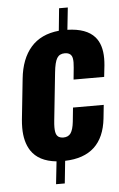

<svg xmlns="http://www.w3.org/2000/svg" viewBox="-56 -728 546 879"><g transform="rotate(-5 217.5 -288.5)"><path d="M165.5 112.3 176.8 8.3Q95.2 0 60.5 -52.7Q33.7 -93.8 33.7 -158.2Q33.7 -176.3 35.6 -196.3L55.2 -382.3Q64.5 -473.1 110.4 -525.6Q156.2 -578.1 239.3 -586.4L249.5 -689H289.6L278.8 -587.4Q366.2 -585 404.3 -541.5Q435.1 -506.3 435.1 -442.4Q435.1 -427.7 433.6 -411.1L427.7 -357.9H287.1L292.5 -412.1Q293.9 -425.8 293.9 -436.5Q293.9 -456.5 288.6 -466.3Q280.3 -481.4 257.3 -481.4Q232.9 -481.4 221.7 -463.1Q210.4 -444.8 205.6 -397.5L182.6 -178.7Q180.7 -161.1 180.7 -147.9Q180.7 -125.5 186 -114.7Q194.3 -97.7 217.3 -97.7Q240.7 -97.7 251.7 -113.8Q262.7 -129.9 266.6 -164.6L273.4 -230.5H414.6L408.2 -168.9Q389.6 4.4 216.3 9.3L205.6 112.3Z"/></g></svg>

Font: Oswald
Style: Demi-Bold
Weight: 600
Designer: Vernon Adams
Foundry: Vernon Adams
Version: 3.0; ttfautohint (v0.94.23-7a4d-dirty) -l 8 -r 50 -G 200 -x 